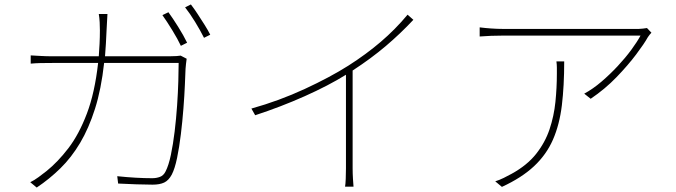

<svg xmlns="http://www.w3.org/2000/svg" viewBox="-20 -822 3040 863"><path d="M737 -767Q756 -741 780.5 -702Q805 -663 821 -630L793 -616Q779 -646 754.5 -686Q730 -726 710 -754ZM838 -802Q852 -784 868 -759.5Q884 -735 899.5 -710.5Q915 -686 925 -666L897 -652Q880 -686 857 -723.5Q834 -761 812 -789ZM819 -558Q817 -545 816 -534.5Q815 -524 814 -513Q813 -488 811 -440.5Q809 -393 804.5 -335Q800 -277 793 -219Q786 -161 776 -112.5Q766 -64 752 -37Q738 -11 718 -1.5Q698 8 666 8Q634 8 593 6.5Q552 5 511 3L507 -30Q594 -21 664 -21Q683 -21 699 -27Q715 -33 724 -51Q738 -78 748 -125.5Q758 -173 765 -231Q772 -289 776 -347.5Q780 -406 781.5 -456.5Q783 -507 783 -539H448Q435 -421 407 -333Q379 -245 340 -179.5Q301 -114 251.5 -65.5Q202 -17 145 21L116 -3Q133 -11 153.5 -26Q174 -41 189 -53Q240 -94 287.5 -156Q335 -218 370.5 -311.5Q406 -405 421 -539H217Q183 -539 161.5 -538.5Q140 -538 118 -536V-573Q139 -572 163 -570.5Q187 -569 216 -569H424Q426 -596 427.5 -625Q429 -654 429 -685Q429 -702 428 -722Q427 -742 424 -759H463Q462 -743 461 -723.5Q460 -704 459 -686Q458 -655 456 -626Q454 -597 452 -569H741Q762 -569 773.5 -570Q785 -571 792 -572Z M1110 -334Q1235 -369 1349.5 -422Q1464 -475 1546 -527Q1626 -578 1691.5 -634Q1757 -690 1812 -756L1838 -733Q1780 -671 1714 -615Q1648 -559 1565 -505V-65Q1565 -42 1566.5 -18Q1568 6 1569 17H1531Q1533 6 1534 -18Q1535 -42 1535 -65V-486Q1456 -437 1349.5 -389.5Q1243 -342 1127 -304Z M2908 -675Q2904 -671 2900 -666Q2896 -661 2892 -655Q2876 -626 2839.5 -577.5Q2803 -529 2751.5 -475.5Q2700 -422 2635 -378L2606 -401Q2645 -422 2683.5 -455Q2722 -488 2756.5 -525Q2791 -562 2817.5 -598Q2844 -634 2859 -662Q2842 -662 2802 -662Q2762 -662 2708 -662Q2654 -662 2593 -662Q2532 -662 2472.5 -662Q2413 -662 2363 -662Q2313 -662 2280.5 -662Q2248 -662 2241 -662Q2216 -662 2187.5 -661Q2159 -660 2136 -658V-699Q2159 -696 2187.5 -694Q2216 -692 2241 -692Q2248 -692 2281 -692Q2314 -692 2364 -692Q2414 -692 2473.5 -692Q2533 -692 2593 -692Q2653 -692 2706.5 -692Q2760 -692 2798 -692Q2836 -692 2851 -692Q2859 -692 2870 -693.5Q2881 -695 2888 -696ZM2516 -546Q2516 -436 2505.5 -349Q2495 -262 2465.5 -194.5Q2436 -127 2380.5 -75Q2325 -23 2236 18L2206 -7Q2223 -12 2244.5 -22.5Q2266 -33 2280 -41Q2349 -79 2389.5 -130Q2430 -181 2450 -240.5Q2470 -300 2476.5 -364Q2483 -428 2483 -491Q2483 -504 2483 -517.5Q2483 -531 2481 -546Z"/></svg>

Font: Source Han Sans SC ExtraLight
Style: Regular
Weight: 250
Designer: Ryoko NISHIZUKA 西塚涼子 (kana, bopomofo & ideographs); Paul D. Hunt (Latin, Greek & Cyrillic); Sandoll Communications 산돌커뮤니
Foundry: Adobe
Version: Version 2.004;hotconv 1.0.118;makeotfexe 2.5.65603